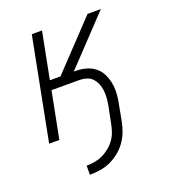

<svg xmlns="http://www.w3.org/2000/svg" viewBox="-136 -627 821 935"><g transform="rotate(-20 275.0 -160.0)"><path d="M169 210V163Q190 163 211 159.5Q232 156 251.5 147Q271 138 289 123.5Q307 109 320 91Q333 73 340 53Q347 33 351 12L368 -73Q372 -93 373.5 -112.5Q375 -132 373 -151Q371 -170 364 -187Q357 -204 345 -217Q333 -230 315 -235.5Q297 -241 277 -241H134L87 0H34L137 -530H190L143 -289H198L426 -530H495L267 -289H277Q304 -289 329.5 -282Q355 -275 375 -259.5Q395 -244 406.5 -221Q418 -198 423 -172.5Q428 -147 426.5 -119.5Q425 -92 419 -64L403 21Q398 47 388 72.5Q378 98 361.5 121Q345 144 322 162Q299 180 274 191Q249 202 222 206Q195 210 169 210Z"/></g></svg>

Font: Lode Dark
Style: Italic
Weight: 400
Italic angle: -11°
Monospace: yes
Designer: Belleve Invis
Foundry: Belleve Invis
Version: Version 29.2.0; ttfautohint (v1.8.3)